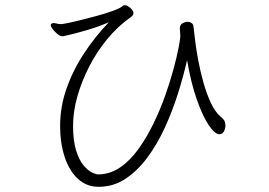

<svg xmlns="http://www.w3.org/2000/svg" viewBox="-20 -718 1040 741"><path d="M837 -263Q845 -256 847.5 -248.5Q850 -241 850 -233Q850 -221 844 -210.5Q838 -200 827 -200Q809 -200 785.5 -235Q762 -270 739.5 -334Q717 -398 702 -486Q688 -424 666.5 -356Q645 -288 615.5 -224Q586 -160 548 -109Q510 -58 463.5 -27.5Q417 3 361 3Q314 3 280.5 -28Q247 -59 229.5 -112.5Q212 -166 212 -232Q212 -306 237 -377Q262 -448 305 -513Q348 -578 400 -632Q360 -615 319.5 -603Q279 -591 251.5 -584.5Q224 -578 223 -578Q216 -578 210 -581Q206 -583 198 -590Q190 -597 183 -606Q176 -615 176 -621Q176 -625 178 -626Q181 -629 187 -629Q192 -629 199.5 -627Q207 -625 215 -625H219Q240 -628 275 -636.5Q310 -645 347.5 -655Q385 -665 414 -675.5Q443 -686 451 -693Q456 -698 461 -698Q471 -698 483 -687.5Q495 -677 495 -667Q495 -659 485 -652Q436 -618 395 -568.5Q354 -519 324.5 -461.5Q295 -404 278.5 -345.5Q262 -287 262 -233Q262 -175 273.5 -138Q285 -101 301.5 -81Q318 -61 334 -53Q350 -45 359 -45Q404 -45 443 -71.5Q482 -98 514 -142.5Q546 -187 572 -240.5Q598 -294 617.5 -349Q637 -404 650 -452.5Q663 -501 669.5 -535Q676 -569 676 -579Q676 -588 675 -594.5Q674 -601 674 -607Q674 -623 685 -628.5Q696 -634 704 -634Q712 -634 719 -629.5Q726 -625 727 -614Q729 -597 733 -562.5Q737 -528 745 -485.5Q753 -443 765 -400Q777 -357 793.5 -321.5Q810 -286 832 -267Z"/></svg>

Font: Moon Stars Kai HW Light
Style: Regular
Weight: 300
Designer: GuiWonder
Version: Version 1.101